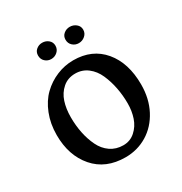

<svg xmlns="http://www.w3.org/2000/svg" viewBox="-141 -672 749 790"><g transform="rotate(-30 233.5 -277.0)"><path d="M299.3 -567.4Q316.4 -567.4 329.3 -556.9Q342.3 -546.4 342.3 -529.8Q342.3 -512.7 329.3 -501.5Q316.4 -490.2 299.3 -490.2Q282.7 -490.2 270.5 -501.2Q258.3 -512.2 258.3 -529.8Q258.3 -546.9 270.8 -557.1Q283.2 -567.4 299.3 -567.4ZM168.5 -567.4Q185.5 -567.4 198 -556.9Q210.4 -546.4 210.4 -529.8Q210.4 -512.7 198 -501.5Q185.5 -490.2 168.5 -490.2Q151.9 -490.2 139.9 -501.2Q127.9 -512.2 127.9 -529.8Q127.9 -546.9 140.1 -557.1Q152.3 -567.4 168.5 -567.4ZM117.7 -242.7Q117.7 -203.1 125 -167.5Q132.3 -131.8 147 -101.3Q161.6 -70.8 187.7 -52.7Q213.9 -34.7 248 -34.7Q280.8 -34.7 304.4 -55.9Q328.1 -77.1 338.6 -108.2Q349.1 -139.2 349.1 -175.3Q349.1 -213.9 342 -250Q335 -286.1 320.8 -318.4Q306.6 -350.6 281.2 -370.1Q255.9 -389.6 222.7 -389.6Q187.5 -389.6 163.1 -368.4Q138.7 -347.2 128.2 -314.9Q117.7 -282.7 117.7 -242.7ZM436 -215.3Q436 -148.4 408.7 -96.2Q381.3 -43.9 334.7 -15.6Q288.1 12.7 231.4 12.7Q137.7 12.7 84.2 -49.1Q30.8 -110.8 30.8 -208Q30.8 -261.7 48.6 -306.6Q66.4 -351.6 96.2 -380.4Q126 -409.2 164.1 -425Q202.1 -440.9 243.2 -440.9Q332.5 -440.9 384.3 -379.2Q436 -317.4 436 -215.3Z"/></g></svg>

Font: Neuton
Style: Regular
Weight: 400
Designer: Brian M Zick
Version: Version 1.3